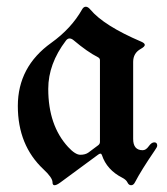

<svg xmlns="http://www.w3.org/2000/svg" viewBox="-20 -543 497 573"><path d="M132.8 -415Q192.9 -458 225.1 -515.1Q229.5 -522.9 236.1 -522.9Q242.7 -522.9 249.5 -514.6Q290 -466.3 401.9 -418.5Q412.1 -414.1 412.1 -408.9Q412.1 -403.8 399.9 -397Q377.4 -384.3 377.4 -358.4V-128.4Q377.4 -94.7 405.8 -94.7Q415.5 -94.7 423.8 -106.4Q432.1 -118.2 440.4 -118.2Q449.2 -118.2 449.2 -108.4Q449.2 -104 441.4 -93.3Q401.4 -34.7 382.8 1Q378.4 9.8 371.3 9.8Q364.3 9.8 360.4 1.5Q356.4 -6.8 344.7 -12.7Q298.8 -36.1 284.2 -80.1Q282.7 -84.5 279.8 -84.5Q276.9 -84.5 272.9 -81.5L160.2 1.5Q148.9 9.8 142.8 9.8Q136.7 9.8 136.7 1Q136.7 -12.7 109.9 -37.6Q33.2 -109.4 33.2 -226.6Q33.2 -343.8 132.8 -415ZM124 -277.8Q124 -168.9 183.1 -104.5Q204.6 -81.1 219.7 -81.1Q234.9 -81.1 244.1 -87.9L272.9 -109.4Q278.3 -113.3 278.3 -119.6V-363.3Q278.3 -369.1 272.5 -372.1Q240.7 -388.2 199.7 -422.9Q193.4 -428.2 187.5 -428.2Q181.6 -428.2 176.8 -421.9Q124 -352.5 124 -277.8Z"/></svg>

Font: UnifrakturMaguntia18
Style: Book
Weight: 400
Designer: j. 'mach' wust, Gerrit Ansmann, Georg Duffner, based on a font by Peter Wiegel, original typeface by Carl Albert Fahrenw
Version: Version 2017-03-19